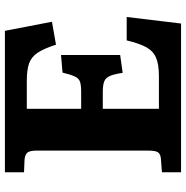

<svg xmlns="http://www.w3.org/2000/svg" viewBox="-8 -732 740 763"><g transform="rotate(-90 361.5 -350.0)"><path d="M59 0V-76L111 -80Q129 -81 137 -90Q145 -99 145 -131V-574Q145 -600 137.5 -610Q130 -620 109 -622L59 -624V-700H621L657 -513L566 -497Q550 -546 533.5 -570.5Q517 -595 491.5 -604Q466 -613 421 -613H311V-397H379Q405 -397 418.5 -401.5Q432 -406 439.5 -422Q447 -438 455 -471L525 -477V-242L454 -232Q449 -266 441.5 -283Q434 -300 419.5 -305.5Q405 -311 377 -311H311V-88H441Q488 -88 514.5 -99.5Q541 -111 556 -138.5Q571 -166 583 -216H676L650 0Z"/></g></svg>

Font: Literata 7pt
Style: Bold
Weight: 700
Designer: Latin by Veronika Burian and Jose Scaglione. Greek by Irene Vlachou. Cyrillic by Vera Evstafieva.
Foundry: TypeTogether
Version: Version 3.002